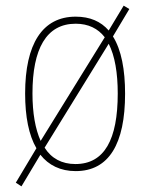

<svg xmlns="http://www.w3.org/2000/svg" viewBox="-20 -596 519 680"><path d="M423 -264C423 -349 410 -419 380 -467L438 -564L418 -576L365 -488C337 -520 299 -537 248 -537C130 -537 69 -440 69 -265C69 -183 82 -117 109 -71L36 51L56 64L123 -48C152 -11 194 10 248 10C366 10 423 -87 423 -264ZM95 -265C95 -423 144 -512 248 -512C293 -512 327 -495 351 -464L124 -97C105 -139 95 -196 95 -265ZM397 -265C397 -102 350 -15 247 -15C199 -15 162 -35 138 -73L365 -441C387 -398 397 -337 397 -265Z"/></svg>

Font: Noto Sans Devanagari Condensed Thin
Style: Regular
Weight: 100
Width: 3
Designer: Jelle Bosma - Monotype Design Team
Foundry: Monotype Imaging Inc.
Version: Version 2.004